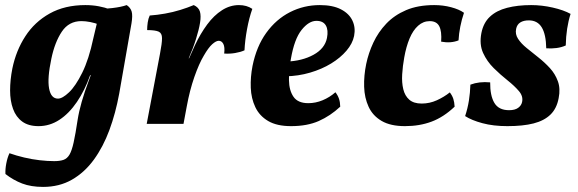

<svg xmlns="http://www.w3.org/2000/svg" viewBox="-20 -487 2274 755"><path d="M149.3 248Q102.2 248 67.3 234.7Q32.5 221.4 1.4 197.3Q0.4 177.8 4.8 155.3Q9.1 132.7 17.2 115.5Q44.2 125.1 74.9 132.3Q105.5 139.6 136.4 143.1Q167.2 146.6 193.2 146.6Q215.5 146.6 229.8 141.6Q244.1 136.6 253.4 120.8Q262.6 105 269.7 72.5Q276.9 40.1 285.2 -15.4Q290.2 -47.8 301.3 -86.7Q312.3 -125.7 330 -172.3L339.5 -198.2L373.4 -388.5L329.4 -451.3Q386.5 -451.3 421.7 -455.3Q456.8 -459.4 478.2 -467Q493.5 -456.7 497.8 -441.3Q502.1 -425.9 497.1 -395.3L448.7 -118.5Q434.7 -42.1 410.2 24.3Q385.6 90.8 348.9 141.1Q312.2 191.4 262.6 219.7Q213.1 248 149.3 248ZM411.7 -450.3 368.1 -390.1Q355.2 -396.5 335.6 -400.2Q316.1 -404 300.3 -404Q250.8 -404 223.1 -362.5Q195.4 -321 182 -256.4Q165.6 -179.2 173 -139.2Q180.5 -99.2 207.9 -99.2Q225.4 -99.2 251.4 -123.9Q277.4 -148.6 303.5 -201.3Q329.5 -254 346.9 -336L365.9 -416L403.5 -409L354.8 -191.3H334.5Q313.4 -131.4 282.4 -86Q251.5 -40.6 213.5 -15.8Q175.6 9 131.5 9Q91.9 9 67.4 -9Q42.8 -27 31.3 -58.8Q19.7 -90.5 19.7 -131.5Q19.7 -172.6 28.6 -217.7Q43 -287.9 79.5 -344.2Q115.9 -400.6 175.3 -433.8Q234.7 -467 315.4 -467Q343.9 -467 368.9 -462.2Q393.9 -457.4 411.7 -450.3Z M741.9 -467Q761 -458.3 766.1 -441.5Q771.1 -424.7 766.6 -397.3Q762.6 -371.7 750.8 -334Q739.1 -296.3 722.1 -257.9H723.6L746.8 -309.6Q768.3 -355 794.7 -390.7Q821.2 -426.5 852.8 -446.7Q884.3 -467 919.6 -467Q950.2 -467 972.2 -452.1Q959.5 -416.3 951.4 -372.2Q943.3 -328.1 941.4 -289.1Q925.6 -282 904.5 -278.5Q883.3 -274.9 861.6 -276.4Q864.6 -302 858.2 -314.3Q851.8 -326.6 840.1 -326.6Q829.6 -326.6 814.5 -313.1Q799.4 -299.6 781.2 -267.8Q762.6 -236.8 744.2 -184.2Q725.9 -131.6 714.4 -68.6L701.6 0H556.9L609.2 -275.9Q617.2 -317.1 617.1 -336.8Q617.1 -356.6 603.9 -362.6Q590.6 -368.7 558.6 -368.7Q558.6 -383.3 560.9 -398.8Q563.2 -414.3 568.8 -426Q597.8 -428 628.8 -433.5Q659.7 -438.9 688.8 -447.9Q718 -456.9 741.9 -467Z M1124.6 9Q1068.6 9 1034.4 -11.2Q1000.2 -31.4 984 -65.7Q967.7 -100 966.1 -142Q964.5 -184.1 973 -227.8Q988.5 -304.5 1027.1 -357.9Q1065.7 -411.4 1120.3 -439.2Q1175 -467 1237.7 -467Q1288.7 -467 1320.9 -450.2Q1353 -433.5 1365.9 -405.9Q1378.9 -378.3 1372.4 -345.6Q1366.4 -315.7 1342.5 -287.7Q1318.6 -259.6 1282.1 -237.3Q1245.5 -214.9 1199.4 -201.4Q1153.3 -187.8 1102.5 -186.8L1105.5 -244.7Q1168.3 -247.1 1212.8 -271.6Q1257.4 -296 1265.8 -337.8Q1271.8 -368.8 1261.3 -386.9Q1250.8 -405 1224.3 -405Q1194.4 -405 1165.9 -369.3Q1137.5 -333.7 1124.1 -256.7Q1115.5 -212 1116.3 -171.6Q1117 -131.1 1134.3 -106.2Q1151.6 -81.3 1192.2 -81.3Q1220.9 -81.3 1248.5 -92.7Q1276.1 -104.1 1299 -124.2Q1308.5 -111.9 1313 -98.6Q1317.5 -85.4 1317.9 -67.5Q1279.1 -31.3 1233.5 -11.1Q1187.9 9 1124.6 9Z M1572.5 9Q1515.5 9 1480.6 -11.5Q1445.7 -31.9 1429.5 -67.1Q1413.2 -102.3 1411.9 -145.8Q1410.5 -189.3 1420 -235.4Q1428.9 -278.2 1448.1 -319.4Q1467.3 -360.6 1498.9 -393.9Q1530.6 -427.3 1576.9 -447.1Q1623.3 -467 1687.5 -467Q1722.3 -467 1753.9 -458.6Q1785.4 -450.3 1804.5 -436.7Q1795.5 -410.2 1790 -382.4Q1784.5 -354.7 1783.1 -328.2Q1752.6 -316.1 1714.7 -323.2Q1717.7 -363.8 1707.3 -383.8Q1696.9 -403.9 1669.9 -403.9Q1644.3 -403.9 1624.2 -385.9Q1604.1 -368 1590.6 -335.8Q1577.1 -303.5 1569.6 -261Q1563.5 -227.4 1561.5 -194.9Q1559.5 -162.4 1565.8 -136.3Q1572.1 -110.1 1589.4 -95Q1606.7 -79.8 1638.2 -79.8Q1669.3 -79.8 1697.8 -92.7Q1726.3 -105.6 1748.8 -123.7Q1758.3 -111.4 1762.6 -98.2Q1766.8 -84.9 1767.7 -67.5Q1724.5 -26.5 1677.3 -8.8Q1630.1 9 1572.5 9Z M2068.6 -467Q2110.8 -467 2153.7 -457.2Q2196.5 -447.4 2223.7 -432.4Q2206.2 -377.7 2204.7 -308.2Q2187.9 -300.6 2168.1 -298.1Q2148.3 -295.5 2128 -297.1Q2127 -351.9 2110.3 -379.4Q2093.5 -406.9 2059.5 -406.9Q2038.9 -406.9 2026 -398.8Q2013.1 -390.7 2009.6 -373.7Q2005.1 -352.7 2017.2 -334.3Q2029.2 -315.8 2051.1 -298.1Q2072.9 -280.3 2097.2 -261.1Q2121.5 -241.9 2142.4 -219.2Q2163.2 -196.5 2173.7 -167.5Q2184.3 -138.6 2176.8 -101.1Q2169.3 -60.4 2144.6 -36.4Q2120 -12.4 2078.3 -1.7Q2036.6 9 1975.2 9Q1919.8 9 1877.3 -2.5Q1834.7 -13.9 1809 -30.5Q1819.1 -61 1823.9 -91.6Q1828.7 -122.3 1829.7 -154.1Q1864.2 -167.2 1907.5 -163.1Q1907 -111 1924 -82.4Q1941 -53.7 1981.7 -53.7Q2004.9 -53.7 2017.5 -62.9Q2030.1 -72 2033 -85.8Q2038 -108.2 2020.7 -128.6Q2003.4 -149 1975.8 -171Q1948.2 -192.9 1921.6 -219.1Q1895 -245.3 1879.7 -278.8Q1864.4 -312.3 1872.9 -356.8Q1880.9 -397.6 1906.8 -421.6Q1932.6 -445.7 1974.1 -456.3Q2015.5 -467 2068.6 -467Z"/></svg>

Font: Vollkorn
Style: Italic
Weight: 400
Italic angle: -11°
Designer: Friedrich Althausen
Foundry: Friedrich Althausen
Version: Version 5.001